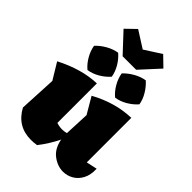

<svg xmlns="http://www.w3.org/2000/svg" viewBox="-274 -1029 1155 1155"><g transform="rotate(45 303.5 -452.0)"><path d="M42 -92 54 -330 -9 -434Q128 -505 254 -509V-173Q277 -165 302 -165Q319 -165 338 -170L345 -330L284 -434Q413 -505 547 -509V-130L616 -145Q618 -93 599.5 -58.5Q581 -24 550.5 -6.5Q520 11 485 11Q438 11 395.5 -21Q353 -53 341 -118Q307 -49 262 8Q249 10 237 11Q225 12 213 12Q98 12 42 -92ZM411 -916 474 -855 363 -734H248L135 -855L198 -916L305 -848ZM214 -730Q243 -705 263 -671Q283 -637 289 -601Q265 -573 229.5 -552Q194 -531 157 -526Q129 -549 108.5 -584.5Q88 -620 82 -657Q107 -684 142 -704Q177 -724 214 -730ZM449 -730Q477 -705 497.5 -671Q518 -637 524 -601Q500 -573 464.5 -552Q429 -531 392 -526Q364 -549 343.5 -584.5Q323 -620 317 -657Q342 -684 377 -704Q412 -724 449 -730Z"/></g></svg>

Font: Piazzolla Black
Style: Regular
Weight: 900
Designer: Juan Pablo del Peral
Foundry: Huerta Tipografica
Version: Version 1.330